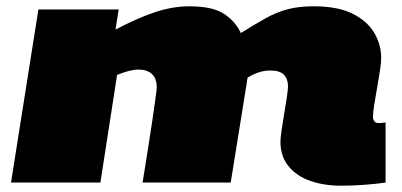

<svg xmlns="http://www.w3.org/2000/svg" viewBox="-20 -580 1277 610"><path d="M1064 10Q1010 10 966.5 -5Q923 -20 897 -51.5Q871 -83 871 -130Q871 -141 874.5 -165.5Q878 -190 883 -219Q888 -248 891.5 -272Q895 -296 895 -306Q895 -329 882 -342.5Q869 -356 839 -356Q823 -356 806.5 -351.5Q790 -347 767 -334Q766 -332 764 -317Q762 -302 761 -298Q749 -224 737 -149Q725 -74 713 0H433Q440 -44 448 -93.5Q456 -143 462.5 -187.5Q469 -232 473.5 -263.5Q478 -295 478 -302Q478 -331 462.5 -345Q447 -359 420 -359Q394 -359 352 -342L299 0H15L102 -550H357L347 -486Q419 -524 474.5 -542Q530 -560 581 -560Q656 -560 692.5 -535.5Q729 -511 745 -475Q790 -503 824 -522Q858 -541 893.5 -550.5Q929 -560 977 -560Q1052 -560 1099 -537Q1146 -514 1168.5 -476.5Q1191 -439 1191 -396Q1191 -380 1187 -354.5Q1183 -329 1178 -300.5Q1173 -272 1169 -247.5Q1165 -223 1165 -209Q1165 -201 1169 -195Q1173 -189 1183 -189Q1193 -189 1205 -191V0Q1179 4 1139.5 7Q1100 10 1064 10Z"/></svg>

Font: Georama ExtraExtended Black
Style: Italic
Weight: 900
Width: 8
Italic angle: -9°
Designer: Jean-Baptiste Levee
Foundry: Production Type
Version: Version 1.000